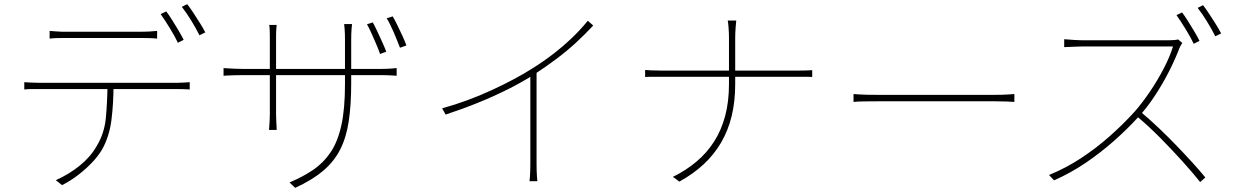

<svg xmlns="http://www.w3.org/2000/svg" viewBox="-20 -856 5970 925"><path d="M219 -707Q238 -706 254 -704.5Q270 -703 293 -703Q309 -703 345.5 -703Q382 -703 429 -703Q476 -703 522.5 -703Q569 -703 605.5 -703Q642 -703 658 -703Q675 -703 697 -704Q719 -705 737 -707V-670Q718 -672 696.5 -672.5Q675 -673 658 -673Q642 -673 605.5 -673Q569 -673 522.5 -673Q476 -673 429.5 -673Q383 -673 346.5 -673Q310 -673 295 -673Q271 -673 253 -672.5Q235 -672 219 -670ZM97 -460Q116 -459 134 -458Q152 -457 175 -457Q186 -457 224.5 -457Q263 -457 319 -457Q375 -457 439.5 -457Q504 -457 568.5 -457Q633 -457 688.5 -457Q744 -457 781.5 -457Q819 -457 829 -457Q845 -457 861.5 -458Q878 -459 894 -460V-425Q880 -426 862.5 -426.5Q845 -427 829 -427Q819 -427 781.5 -427Q744 -427 688.5 -427Q633 -427 568.5 -427Q504 -427 439.5 -427Q375 -427 319 -427Q263 -427 224.5 -427Q186 -427 175 -427Q152 -427 134.5 -427Q117 -427 97 -425ZM527 -449Q527 -359 517 -279Q507 -199 472 -136Q453 -104 423 -72.5Q393 -41 356.5 -13Q320 15 279 36L249 12Q312 -16 364 -58Q416 -100 445 -151Q483 -213 490 -288.5Q497 -364 498 -449ZM781 -801Q794 -784 809 -760Q824 -736 839 -711Q854 -686 865 -664L837 -650Q823 -680 798.5 -720Q774 -760 754 -788ZM882 -836Q896 -818 912 -793.5Q928 -769 943.5 -744.5Q959 -720 969 -700L941 -686Q924 -720 901 -757.5Q878 -795 856 -823Z M1776 -748Q1785 -732 1797 -706.5Q1809 -681 1821 -654.5Q1833 -628 1841 -607L1811 -596Q1804 -617 1792.5 -643.5Q1781 -670 1769.5 -696Q1758 -722 1748 -739ZM1872 -777Q1882 -760 1894 -735.5Q1906 -711 1918 -685Q1930 -659 1938 -637L1907 -626Q1894 -660 1876.5 -701Q1859 -742 1843 -768ZM1672 -457Q1672 -350 1660 -271Q1648 -192 1618 -134Q1588 -76 1535.5 -32Q1483 12 1402 49L1375 23Q1439 -4 1488.5 -37.5Q1538 -71 1572.5 -122Q1607 -173 1624.5 -252Q1642 -331 1642 -449V-669Q1642 -698 1640 -719Q1638 -740 1638 -740H1676Q1676 -740 1674 -719Q1672 -698 1672 -669ZM1313 -736Q1313 -736 1311.5 -720Q1310 -704 1310 -682V-306Q1310 -292 1311 -274Q1312 -256 1312.5 -243Q1313 -230 1313 -230H1276Q1276 -230 1277 -242.5Q1278 -255 1279 -273Q1280 -291 1280 -306V-681Q1280 -692 1279.5 -708.5Q1279 -725 1277 -736ZM1057 -528Q1057 -528 1072.5 -527Q1088 -526 1110 -525Q1132 -524 1149 -524H1818Q1845 -524 1868 -526Q1891 -528 1891 -528V-491Q1891 -491 1868 -492.5Q1845 -494 1818 -494H1149Q1131 -494 1109.5 -493.5Q1088 -493 1072.5 -492Q1057 -491 1057 -491Z M2110 -334Q2235 -369 2349.5 -422Q2464 -475 2546 -527Q2600 -561 2646.5 -597Q2693 -633 2734.5 -672.5Q2776 -712 2812 -756L2838 -733Q2798 -690 2754.5 -650Q2711 -610 2661 -572.5Q2611 -535 2553 -497Q2500 -463 2432 -428.5Q2364 -394 2286.5 -362.5Q2209 -331 2127 -304ZM2535 -509 2565 -527V-65Q2565 -50 2565.5 -33.5Q2566 -17 2567 -3.5Q2568 10 2569 17H2531Q2532 10 2533 -3.5Q2534 -17 2534.5 -33.5Q2535 -50 2535 -65Z M3492 -675Q3492 -696 3490 -723Q3488 -750 3486 -757H3527Q3526 -750 3524 -723Q3522 -696 3522 -675Q3522 -646 3522 -604Q3522 -562 3522 -520.5Q3522 -479 3522 -451Q3522 -367 3505 -297Q3488 -227 3454 -169Q3420 -111 3370 -64.5Q3320 -18 3253 19L3222 -4Q3285 -35 3335 -77Q3385 -119 3420 -173.5Q3455 -228 3473.5 -297Q3492 -366 3492 -451Q3492 -478 3492 -519.5Q3492 -561 3492 -603.5Q3492 -646 3492 -675ZM3088 -519Q3096 -518 3117.5 -517Q3139 -516 3162 -516Q3171 -516 3209.5 -516Q3248 -516 3306 -516Q3364 -516 3431 -516Q3498 -516 3565 -516Q3632 -516 3689 -516Q3746 -516 3783.5 -516Q3821 -516 3829 -516Q3845 -516 3865.5 -516.5Q3886 -517 3893 -518V-485Q3886 -486 3865.5 -486Q3845 -486 3828 -486Q3820 -486 3782.5 -486Q3745 -486 3688 -486Q3631 -486 3564.5 -486Q3498 -486 3431 -486Q3364 -486 3306.5 -486Q3249 -486 3210.5 -486Q3172 -486 3163 -486Q3139 -486 3117.5 -486Q3096 -486 3088 -485Z M4092 -403Q4104 -402 4120 -401Q4136 -400 4158 -399.5Q4180 -399 4210 -399Q4216 -399 4246.5 -399Q4277 -399 4323 -399Q4369 -399 4423.5 -399Q4478 -399 4533.5 -399Q4589 -399 4638 -399Q4687 -399 4721.5 -399Q4756 -399 4769 -399Q4809 -399 4831.5 -400.5Q4854 -402 4867 -403V-365Q4854 -366 4829.5 -367Q4805 -368 4770 -368Q4757 -368 4722 -368Q4687 -368 4638.5 -368Q4590 -368 4534.5 -368Q4479 -368 4424.5 -368Q4370 -368 4324 -368Q4278 -368 4247.5 -368Q4217 -368 4210 -368Q4170 -368 4140.5 -367.5Q4111 -367 4092 -365Z M5675 -796Q5688 -779 5703 -755Q5718 -731 5733 -706Q5748 -681 5759 -659L5731 -645Q5717 -675 5692.5 -715Q5668 -755 5648 -783ZM5776 -831Q5790 -813 5806 -788.5Q5822 -764 5837.5 -739.5Q5853 -715 5863 -695L5835 -681Q5818 -715 5795 -752.5Q5772 -790 5750 -818ZM5676 -649Q5673 -645 5668.5 -637Q5664 -629 5662 -624Q5643 -573 5612 -512Q5581 -451 5543 -393.5Q5505 -336 5465 -293Q5410 -233 5346 -176.5Q5282 -120 5210.5 -71.5Q5139 -23 5058 13L5034 -13Q5115 -46 5188 -94Q5261 -142 5326.5 -200Q5392 -258 5448 -320Q5483 -360 5520 -414.5Q5557 -469 5587 -527Q5617 -585 5631 -632Q5624 -632 5590.5 -632Q5557 -632 5509.5 -632Q5462 -632 5409.5 -632Q5357 -632 5309.5 -632Q5262 -632 5230 -632Q5198 -632 5191 -632Q5176 -632 5156.5 -631Q5137 -630 5122 -629.5Q5107 -629 5107 -629V-667Q5107 -667 5121.5 -666Q5136 -665 5155.5 -663.5Q5175 -662 5191 -662Q5198 -662 5228.5 -662Q5259 -662 5304 -662Q5349 -662 5398.5 -662Q5448 -662 5493.5 -662Q5539 -662 5570.5 -662Q5602 -662 5610 -662Q5626 -662 5637 -663Q5648 -664 5656 -666ZM5478 -315Q5521 -279 5564 -238Q5607 -197 5648 -154.5Q5689 -112 5724.5 -73Q5760 -34 5787 -1L5762 21Q5727 -23 5676.5 -79Q5626 -135 5569.5 -192Q5513 -249 5458 -295Z"/></svg>

Font: Noto Sans TC Thin
Style: Regular
Weight: 100
Designer: Ryoko NISHIZUKA 西塚涼子 (kana, bopomofo & ideographs); Paul D. Hunt (Latin, Greek & Cyrillic); Sandoll Communications 산돌커뮤니
Foundry: Adobe
Version: Version 2.004-H2;hotconv 1.0.118;makeotfexe 2.5.65603